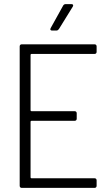

<svg xmlns="http://www.w3.org/2000/svg" viewBox="-20 -916 524 936"><path d="M328 -896H300C295 -896 290 -893 288 -889L227 -779C223 -772 226 -767 234 -767H255C260 -767 264 -770 267 -774L335 -884C339 -891 336 -896 328 -896ZM451 -663V-690C451 -696 447 -700 441 -700H86C80 -700 76 -696 76 -690V-10C76 -4 80 0 86 0H441C447 0 451 -4 451 -10V-37C451 -43 447 -47 441 -47H133C131 -47 129 -49 129 -51V-323C129 -325 131 -327 133 -327H344C350 -327 354 -331 354 -337V-364C354 -370 350 -374 344 -374H133C131 -374 129 -376 129 -378V-649C129 -651 131 -653 133 -653H441C447 -653 451 -657 451 -663Z"/></svg>

Font: Barlow Semi Condensed Light
Style: Regular
Weight: 300
Width: 4
Designer: Jeremy Tribby
Foundry: Tribby Type
Version: Version 1.422;hotconv 1.0.109;makeotfexe 2.5.65596